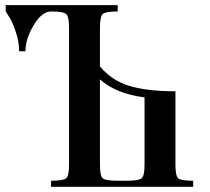

<svg xmlns="http://www.w3.org/2000/svg" viewBox="-20 -720 811 740"><path d="M2 -675.8V-700.2H433.6V-675.8Q386.7 -675.8 376 -666Q365.2 -656.2 365.2 -612.3V-463.9Q411.1 -409.2 479.5 -388.7Q547.9 -368.2 656.2 -368.2V-85.9Q656.2 -43 666.5 -33.2Q676.8 -23.4 724.6 -23.4V0H176.8V-23.4Q224.6 -23.4 235.4 -33.2Q246.1 -43 246.1 -85.9V-612.3Q246.1 -655.3 235.4 -665.5Q224.6 -675.8 176.8 -675.8Q141.6 -675.8 109.9 -623Q78.1 -570.3 78.1 -522.5H53.7Q53.7 -559.6 40.5 -598.1Q27.3 -636.7 14.6 -656.2ZM365.2 -85.9Q365.2 -43 375.5 -33.2Q385.7 -23.4 433.6 -23.4H467.8Q515.6 -23.4 526.4 -33.2Q537.1 -43 537.1 -85.9V-344.7Q427.7 -358.4 365.2 -414.1Z"/></svg>

Font: TriodPostnaja
Style: Medium
Weight: 500
Version: 20110805